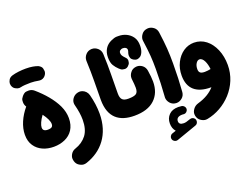

<svg xmlns="http://www.w3.org/2000/svg" viewBox="-153 -1023 2306 1768"><g transform="rotate(-20 999.5 -139.5)"><path d="M9.3 -118.2C9.3 -74.7 19 -38.6 39.1 -9.8C78.1 48.3 147 76.2 224.6 76.2C264.2 76.2 300.3 68.8 333.5 54.2C399.4 24.9 442.9 -34.2 442.9 -125.5C442.9 -166 433.6 -206.1 415 -246.6C377.4 -326.7 311 -403.3 233.4 -470.2C218.3 -483.4 200.2 -490.2 180.2 -490.2C177.7 -490.2 169.9 -489.7 157.2 -488.8C144 -487.8 130.4 -478.5 115.2 -461.4C103 -446.8 96.7 -434.6 96.2 -424.3C95.7 -414.1 95.2 -408.2 95.2 -406.7C95.2 -389.6 100.1 -373.5 109.9 -359.4C48.8 -286.6 9.3 -199.7 9.3 -118.2ZM177.2 -128.9C177.2 -152.3 194.3 -194.3 226.1 -236.8C259.3 -192.4 275.9 -154.8 275.9 -129.9C275.9 -104.5 265.1 -90.8 224.6 -90.8C189.5 -90.8 177.2 -106 177.2 -128.9ZM43 -590.3C48.3 -573.2 57.6 -560.5 71.3 -553.2C84.5 -545.4 97.2 -541.5 108.4 -541.5C113.8 -541.5 119.6 -542.5 125.5 -543.9C146.5 -549.3 181.2 -551.8 224.6 -551.8C247.6 -551.8 276.4 -548.3 295.4 -544.4C301.3 -543 307.1 -542.5 312.5 -542.5C328.6 -542.5 350.6 -545.9 368.7 -571.8C377 -583 380.9 -595.7 380.9 -608.9C380.9 -614.3 379.4 -623 376.5 -635.7C373 -648.4 362.8 -659.7 344.7 -669.9C316.9 -681.6 275.4 -689.5 224.6 -689.5C177.2 -689.5 126 -683.6 88.9 -672.4C70.8 -666.5 58.6 -657.2 51.3 -644C43.9 -630.9 40.5 -619.1 40.5 -608.4C40.5 -602.5 41.5 -596.7 43 -590.3Z M587.4 -314.5C554.2 -302.2 532.2 -269 532.2 -239.7C532.2 -231.9 533.2 -223.6 535.6 -215.3C549.8 -160.6 557.1 -111.8 557.1 -68.4C557.1 -4.9 543.5 44.9 516.1 81.1C488.8 116.7 451.2 143.1 402.8 159.2C384.3 165.5 370.1 176.3 360.4 191.4C350.6 206.5 345.7 221.2 345.7 235.4C345.7 244.1 347.2 253.4 350.1 263.7C356 283.7 367.2 298.3 383.3 308.1C399.4 317.9 414.1 322.8 427.7 322.8C437 322.8 446.8 321.3 456.5 317.9C611.8 266.1 723.1 137.7 723.1 -68.4C723.1 -128.9 714.4 -191.9 697.3 -257.3C693.8 -271 687 -283.2 676.8 -294.4C655.3 -316.4 631.3 -320.3 618.2 -320.3C608.4 -320.3 598.1 -318.4 587.4 -314.5Z M776.4 -182.6C776.4 -6.8 873 61.5 1019.5 61.5H1020C1043 61.5 1063 53.2 1079.1 37.1C1095.2 20.5 1103 1 1103 -22C1103 -44.9 1095.2 -64.9 1079.1 -81.1C1063 -97.2 1043 -105.5 1020 -105.5H1019.5C964.4 -105.5 943.4 -126.5 943.4 -185.1C943.4 -321.3 949.2 -419.4 942.4 -570.8C941.4 -593.8 932.6 -613.3 916 -628.4C898.9 -643.6 879.9 -651.4 858.9 -651.4H855C832 -650.4 813 -641.6 797.9 -625C782.7 -607.9 774.9 -588.9 774.9 -566.9V-564C781.7 -409.2 776.4 -315.9 776.4 -182.6Z M936.5 -22C936.5 1 944.8 20.5 960.9 37.1C977.5 53.2 997.1 61.5 1020 61.5C1106.4 61.5 1172.4 40.5 1218.3 -2.4C1263.7 -44.9 1286.6 -102.5 1286.6 -176.3C1286.6 -205.6 1283.2 -242.2 1276.4 -285.6C1272.9 -308.6 1262.7 -326.2 1246.6 -339.4C1230 -352.1 1212.4 -358.4 1194.3 -358.4C1190.4 -358.4 1186.5 -357.9 1182.6 -357.4C1159.7 -354.5 1142.1 -344.7 1129.4 -327.6C1116.2 -310.5 1109.9 -293 1109.9 -274.4C1109.9 -271 1109.9 -267.1 1110.4 -263.7C1114.7 -228 1117.2 -199.2 1117.2 -177.2C1117.2 -148.9 1110.4 -129.9 1096.2 -120.1C1082 -110.4 1056.6 -105.5 1020 -105.5C997.1 -105.5 977.5 -97.2 960.9 -81.1C944.8 -64.9 936.5 -44.9 936.5 -22ZM971.7 -526.4V-525.9C971.7 -492.2 977.5 -465.8 988.8 -447.3C1000 -428.7 1013.7 -412.1 1029.8 -397C1041.5 -385.3 1052.2 -378.4 1062.5 -376.5C1072.8 -374.5 1079.1 -373.5 1082.5 -373.5C1094.7 -373.5 1106 -377.9 1115.7 -386.7C1127 -397 1133.8 -406.7 1135.7 -416.5C1137.7 -425.8 1138.7 -432.1 1138.7 -435.5C1138.7 -447.8 1134.3 -458 1125 -467.3C1111.3 -481.4 1102.1 -492.7 1097.7 -500.5C1093.3 -508.3 1090.8 -517.1 1090.8 -526.4C1090.8 -537.1 1094.7 -545.4 1102.5 -550.8C1118.2 -562 1129.9 -559.6 1131.3 -559.6C1150.4 -559.6 1168.5 -549.8 1168.5 -529.8C1168.5 -522 1166.5 -514.2 1163.1 -506.8C1159.7 -496.6 1157.7 -487.3 1157.7 -478.5C1157.7 -472.7 1159.2 -464.8 1161.6 -455.1C1164.1 -445.3 1172.9 -436 1187 -427.7C1197.8 -421.4 1208 -418.5 1217.3 -418.5C1225.1 -418.5 1234.9 -421.9 1246.6 -428.2C1258.3 -434.6 1267.6 -446.3 1274.9 -462.4C1284.2 -482.4 1287.6 -506.8 1287.6 -529.8C1287.6 -563 1280.3 -590.8 1265.1 -612.8C1234.9 -656.7 1183.6 -679.2 1130.9 -679.2H1109.9C1096.2 -678.7 1077.1 -673.3 1053.2 -662.1C1004.9 -639.6 971.7 -594.7 971.7 -526.4Z M1266.1 383.3C1273.4 403.3 1292.5 409.7 1303.7 409.7C1308.1 409.7 1312 409.2 1315.9 407.7L1514.2 337.9C1531.7 332.5 1539.6 314.9 1539.6 301.8C1539.6 298.8 1539.1 295.9 1538.6 292.5C1534.2 271 1514.2 262.7 1501 262.7C1497.1 262.7 1493.2 263.2 1488.8 264.6C1468.3 272 1454.1 276.4 1445.8 278.3C1437.5 280.3 1429.2 281.2 1421.4 281.2C1390.6 281.2 1375.5 269 1375.5 245.1C1375.5 219.7 1393.1 201.7 1434.6 201.7C1439 201.7 1443.4 202.1 1447.8 202.6C1449.7 203.1 1451.7 203.1 1453.1 203.1C1470.2 203.1 1487.8 188 1490.2 168V164.1C1490.2 147.9 1477.1 129.4 1455.6 126C1445.8 124.5 1435.1 123.5 1423.3 123.5C1383.3 123.5 1352.5 134.8 1331.5 156.7C1310.1 178.7 1299.3 206.1 1299.3 239.7C1299.3 272.9 1308.6 299.8 1327.6 320.8L1290.5 333.5C1270.5 339.8 1263.7 359.9 1263.7 371.1C1263.7 375.5 1264.6 379.4 1266.1 383.3ZM1328.1 -558.1C1346.2 -425.8 1349.6 -375 1349.6 -277.3C1349.6 -185.1 1345.7 -87.9 1339.4 -7.3C1338.9 -4.9 1338.9 -2 1338.9 0.5C1338.9 20 1346.2 38.1 1360.4 55.2C1374.5 71.8 1392.6 81.1 1415.5 83C1418 83.5 1420.9 83.5 1423.3 83.5C1443.4 83.5 1461.4 76.2 1478.5 62C1495.1 47.9 1504.4 29.3 1506.3 6.3C1512.7 -73.7 1516.6 -172.4 1516.6 -268.6C1516.6 -379.9 1512.2 -446.8 1494.1 -580.6C1491.2 -603.5 1481.4 -621.1 1464.4 -634.3C1447.3 -647 1429.7 -653.3 1411.6 -653.3C1407.7 -653.3 1403.8 -652.8 1399.9 -652.3C1377 -649.4 1359.4 -639.6 1346.7 -622.6C1333.5 -605.5 1327.1 -587.9 1327.1 -569.8C1327.1 -565.9 1327.6 -562 1328.1 -558.1Z M1760.7 -384.3C1723.1 -384.3 1688.5 -373.5 1656.7 -352.1C1625 -330.1 1600.1 -300.8 1581.1 -263.2C1562 -225.6 1552.2 -183.6 1552.2 -136.7C1552.2 -7.3 1628.4 56.6 1767.6 56.6H1773.4C1737.8 98.1 1683.1 132.8 1609.4 153.8C1587.4 160.2 1570.8 171.4 1559.1 187.5C1546.9 203.6 1541 219.7 1541 235.8C1541 241.2 1541.5 246.1 1542.5 251.5C1546.9 273.9 1557.6 291 1574.7 302.7C1591.8 314.5 1608.4 320.3 1624.5 320.3C1629.9 320.3 1634.8 319.8 1640.1 318.8C1730 301.8 1815.4 253.9 1880.4 182.6C1944.8 111.3 1985.4 19 1985.4 -84.5C1985.4 -141.1 1975.6 -191.9 1956.5 -237.3C1918 -327.6 1848.6 -384.3 1760.7 -384.3ZM1708 -143.6C1708 -166 1712.9 -184.6 1722.7 -199.7C1732.4 -214.8 1743.7 -222.2 1756.8 -222.2C1793.9 -222.2 1817.4 -162.6 1823.2 -103.5C1807.1 -100.1 1787.6 -96.7 1766.1 -96.7C1727.1 -96.7 1708 -107.9 1708 -143.6Z"/></g></svg>

Font: Mikhak Black
Style: Regular
Weight: 900
Designer: Amin Abedi
Version: Version 3.2